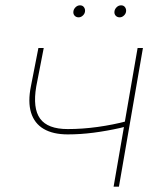

<svg xmlns="http://www.w3.org/2000/svg" viewBox="-20 -700 607 720"><path d="M96 -377 124 -520H144L116 -376Q102 -294 130.5 -255Q159 -216 234 -216Q289 -216 346.5 -224Q404 -232 457 -246L454 -226Q442 -223 430 -220Q381 -209 331.5 -202.5Q282 -196 234 -196Q179 -196 144 -216.5Q109 -237 96.5 -277.5Q84 -318 96 -377ZM496 -520H516L426 0H406ZM255 -654Q255 -664 262.5 -672Q270 -680 280 -680Q289 -680 294 -674Q299 -668 299 -660Q299 -650 291.5 -642.5Q284 -635 275 -635Q266 -635 260.5 -640.5Q255 -646 255 -654ZM409 -654Q409 -664 416.5 -672Q424 -680 434 -680Q443 -680 448 -674Q453 -668 453 -660Q453 -650 445.5 -642.5Q438 -635 429 -635Q420 -635 414.5 -640.5Q409 -646 409 -654Z"/></svg>

Font: Fixel Italic Variable 20240409 Display Thin
Style: Italic
Weight: 100
Italic angle: -10°
Designer: AlfaBravo + MacPaw
Foundry: Kyrylo Tkachov, Marchela Mozhyna, Serhii Makarenko, Maria Weinstein, Zakhar Kryvoshyya
Version: Version 1.211;Glyphs 3.2 (3225)